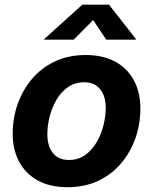

<svg xmlns="http://www.w3.org/2000/svg" viewBox="-20 -781 648 812"><path d="M265.6 10.7Q192.4 10.7 140.6 -17.3Q88.9 -45.4 61.3 -96.4Q33.7 -147.5 33.7 -215.8Q33.7 -281.7 54.9 -341.6Q76.2 -401.4 116 -448Q155.8 -494.6 212.9 -521.5Q270 -548.3 342.3 -548.3Q415 -548.3 466.8 -520.5Q518.6 -492.7 546.1 -441.4Q573.7 -390.1 573.7 -321.3Q573.7 -255.9 552.7 -196.3Q531.7 -136.7 491.9 -89.8Q452.1 -43 395 -16.1Q337.9 10.7 265.6 10.7ZM271 -104.5Q311 -104.5 340.6 -125.7Q370.1 -147 389.4 -180.7Q408.7 -214.4 418 -252.7Q427.2 -291 427.2 -325.2Q427.2 -357.9 416.7 -382.1Q406.2 -406.2 386.2 -419.7Q366.2 -433.1 336.4 -433.1Q296.4 -433.1 266.8 -412.1Q237.3 -391.1 218 -357.7Q198.7 -324.2 189.5 -285.9Q180.2 -247.6 180.2 -212.9Q180.2 -164.1 203.4 -134.3Q226.6 -104.5 271 -104.5ZM291.5 -613.3H166.5L167.5 -616.2L328.1 -761.2H440.9L554.7 -616.2L554.2 -613.3H429.2L374 -696.3Z"/></svg>

Font: Inter 17pt
Style: Bold Italic
Weight: 700
Italic angle: -9.3988°
Version: Version 4.001;git-66647c0bb